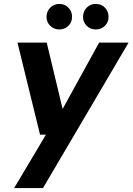

<svg xmlns="http://www.w3.org/2000/svg" viewBox="-20 -738 675 978"><path d="M52 220 214 -52H184L69 -521H218L299 -183L485 -521H635L199 220ZM282 -588Q255 -588 236 -606.5Q217 -625 217 -652Q217 -680 236 -699Q255 -718 282 -718Q310 -718 328.5 -699Q347 -680 347 -652Q347 -625 328.5 -606.5Q310 -588 282 -588ZM468 -588Q440 -588 421.5 -606.5Q403 -625 403 -652Q403 -680 421.5 -699Q440 -718 468 -718Q496 -718 514.5 -699Q533 -680 533 -652Q533 -625 514.5 -606.5Q496 -588 468 -588Z"/></svg>

Font: DM Sans 10pt ExtraBold
Style: Italic
Weight: 800
Italic angle: -10°
Version: Version 4.004;gftools[0.9.30]